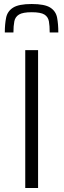

<svg xmlns="http://www.w3.org/2000/svg" viewBox="-20 -938 317 958"><path d="M106 0V-688H170V0ZM138 -918Q203 -918 231 -900Q259 -882 265 -849.5Q271 -817 271 -776H228Q228 -809 224 -831.5Q220 -854 201.5 -865.5Q183 -877 138 -877Q94 -877 75 -865.5Q56 -854 51.5 -831.5Q47 -809 47 -776H4Q4 -817 10.5 -849.5Q17 -882 45.5 -900Q74 -918 138 -918Z"/></svg>

Font: Saira Light
Style: Regular
Weight: 300
Designer: Hector Gatti with collaboration of the Omnibus-Type team
Foundry: Omnibus-Type
Version: Version 1.100; ttfautohint (v1.8.3)